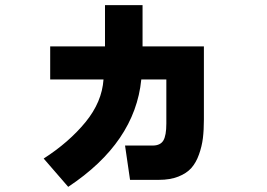

<svg xmlns="http://www.w3.org/2000/svg" viewBox="-20 -683 1040 749"><path d="M150.4 -64.5Q249 -127.9 313.5 -206.5Q377.9 -285.2 383.8 -373H175.8V-502H389.6V-663.1H536.1V-502H775.4V-216.8Q775.4 -175.8 771.5 -144Q767.6 -112.3 756.3 -80.6Q745.1 -48.8 726.6 -27.8Q708 -6.8 675.8 5.9Q643.6 18.6 600.6 18.6H487.3L467.8 -115.2H575.2Q605.5 -115.2 617.2 -134.8Q628.9 -154.3 628.9 -201.2V-373H531.2Q506.8 -127 246.1 45.9Z"/></svg>

Font: Gothic A1 Black
Style: Regular
Weight: 900
Version: Version 2.50